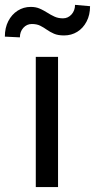

<svg xmlns="http://www.w3.org/2000/svg" viewBox="-69 -759 386 779"><path d="M166.5 -528.3V0H76.2V-528.3ZM235.4 -739.3 296.4 -733.9Q296.4 -698.2 282.2 -671.4Q268.1 -644.5 244.4 -629.9Q220.7 -615.2 190.9 -615.2Q166 -615.2 149.9 -622.3Q133.8 -629.4 121.1 -638.4Q108.4 -647.5 94.5 -654.5Q80.6 -661.6 60.1 -661.6Q39.6 -661.6 25.6 -646Q11.7 -630.4 11.7 -607.4L-49.3 -610.4Q-49.3 -646 -35.4 -673.1Q-21.5 -700.2 2.4 -715.6Q26.4 -731 55.7 -731Q76.7 -731 92.5 -723.9Q108.4 -716.8 122.6 -707.8Q136.7 -698.7 151.9 -691.7Q167 -684.6 186.5 -684.6Q207 -684.6 221.2 -700.4Q235.4 -716.3 235.4 -739.3Z"/></svg>

Font: Vazirmatn
Style: Regular
Weight: 400
Designer: Saber Rastikerdar
Foundry: Saber Rastikerdar
Version: Version 33.003;September 2, 2022;FontCreator 14.0.0.2862 64-